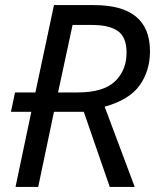

<svg xmlns="http://www.w3.org/2000/svg" viewBox="-20 -734 613 754"><path d="M41 0 103 -295H23L39 -371H119L192 -714H349Q569 -714 569 -533Q569 -456 528.5 -399Q488 -342 391 -315L509 0H411L309 -295H192L130 0ZM208 -371H286Q386 -371 431.5 -414.5Q477 -458 477 -527Q477 -588 443 -612Q409 -636 341 -636H265Z"/></svg>

Font: Noto IKEA Latin
Style: Italic
Weight: 400
Italic angle: -12°
Designer: Monotype Design Team
Foundry: Monotype Imaging Inc.
Version: Version 1.0